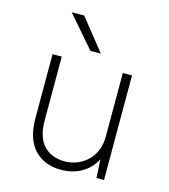

<svg xmlns="http://www.w3.org/2000/svg" viewBox="-108 -795 780 887"><g transform="rotate(15 282.5 -352.0)"><path d="M265 6Q185 6 137.5 -44.5Q90 -95 90 -195V-500H134V-195Q134 -115 171 -75.5Q208 -36 271 -36Q304 -36 332.5 -48Q361 -60 382 -81Q403 -102 414.5 -131Q426 -160 426 -195V-500H470V0H434L429 -88Q406 -43 363 -18.5Q320 6 265 6ZM125 -710H185L305 -560H255Z"/></g></svg>

Font: Retni Sans Light
Style: Regular
Weight: 300
Designer: Vitaly Kuzmin
Foundry: ParaType Ltd.
Version: Version 1.00;March 2, 2019;FontCreator 11.5.0.2425 64-bit; t